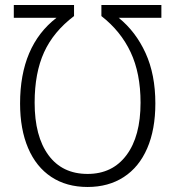

<svg xmlns="http://www.w3.org/2000/svg" viewBox="-20 -734 698 765"><path d="M540 -325Q540 -442 500.5 -526Q461 -610 384 -670V-714H623V-663H453Q521 -608 560 -522.5Q599 -437 599 -322Q599 -218 566.5 -143Q534 -68 473 -28.5Q412 11 329 11Q245 11 184.5 -29Q124 -69 92 -144Q60 -219 60 -322Q60 -551 205 -663H35V-714H275V-670Q193 -608 155.5 -525.5Q118 -443 118 -325Q118 -191 173 -116Q228 -41 329 -41Q428 -41 484 -116Q540 -191 540 -325Z"/></svg>

Font: Noto Sans UI NarrowLight
Style: Regular
Weight: 300
Width: 4
Designer: Monotype Design Team
Foundry: Monotype Imaging Inc.
Version: Version 1.001